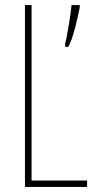

<svg xmlns="http://www.w3.org/2000/svg" viewBox="-20 -734 381 754"><path d="M78 0H322V-25H104V-714H78ZM293 -704V-714H261C259 -687 242 -580 236 -564V-550H248C267 -580 286 -669 293 -704Z"/></svg>

Font: Noto Sans Tamil ExtraCondensed Thin
Style: Regular
Weight: 100
Width: 2
Designer: Jelle Bosma - Monotype Design Team
Foundry: Monotype Imaging Inc.
Version: Version 2.004